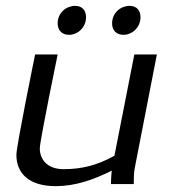

<svg xmlns="http://www.w3.org/2000/svg" viewBox="-20 -629 610 656"><path d="M36 -100C36 -35 81 7 170 7C238 7 300 -15 362 -46C360 -35 359 0 359 0H437C437 -19 437 -39 441 -58L516 -443H439L371 -97C314 -65 261 -51 197 -51C144 -51 116 -82 116 -122C116 -148 177 -443 177 -443H100C100 -443 36 -131 36 -100ZM177 -549C177 -526 191 -510 216 -510C245 -510 274 -535 274 -570C274 -593 261 -609 237 -609C207 -609 177 -586 177 -549ZM363 -549C363 -526 377 -510 402 -510C431 -510 460 -535 460 -570C460 -593 447 -609 423 -609C393 -609 363 -586 363 -549Z"/></svg>

Font: KpSans
Style: Italic
Weight: 400
Italic angle: -11°
Version: Version 0.66